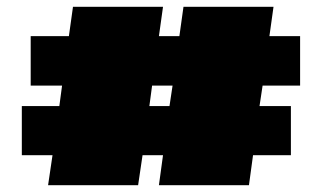

<svg xmlns="http://www.w3.org/2000/svg" viewBox="-20 -543 944 563"><path d="M121 0 134 -88H44V-232H154L162 -292H70V-437H182L194 -523H458L446 -437H506L518 -523H782L770 -437H860V-292H750L741 -232H833V-88H722L710 0H446L458 -88H398L385 0ZM418 -232H477L486 -292H426Z"/></svg>

Font: Tomorrow ExtraBold
Style: Regular
Weight: 800
Designer: Tony de Marco, Monica Rizzolli
Foundry: Just in Type
Version: Version 2.002